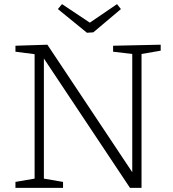

<svg xmlns="http://www.w3.org/2000/svg" viewBox="-20 -912 842 932"><path d="M529 -690 760 -695V-666L667 -650V0H611L193 -628V-45L286 -29V0H55V-29L148 -45V-649L55 -661V-690L210 -695L622 -76V-650L529 -661ZM416 -802 548 -892 567 -868 433 -755 402 -753 261 -868 281 -892Z"/></svg>

Font: Bitter Pro Light
Style: Regular
Weight: 300
Designer: Sol Matas, and Bitter project Authors
Foundry: Sol Matas
Version: Version 1.010